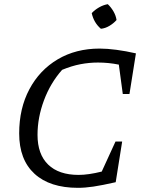

<svg xmlns="http://www.w3.org/2000/svg" viewBox="-20 -892 699 921"><path d="M354 9Q219 9 145.5 -58.5Q72 -126 72 -252Q72 -372 121 -464Q170 -556 257 -607.5Q344 -659 458 -659Q494 -659 539 -653Q584 -647 632 -636L601 -441H569L550 -582Q501 -592 450 -592Q408 -592 366 -584Q324 -576 278 -557Q222 -494 191 -411Q160 -328 160 -245Q160 -152 211 -102.5Q262 -53 357 -53Q404 -53 468 -69L534 -213H566L535 -18Q469 -3 428.5 3Q388 9 354 9ZM497 -872Q513 -857 524.5 -837Q536 -817 539 -796Q525 -780 505 -768Q485 -756 464 -754Q430 -783 420 -829Q435 -845 455 -856.5Q475 -868 497 -872Z"/></svg>

Font: Piazzolla SC
Style: Italic
Weight: 400
Italic angle: -11.3°
Designer: Juan Pablo del Peral
Foundry: Huerta Tipografica
Version: Version 1.330